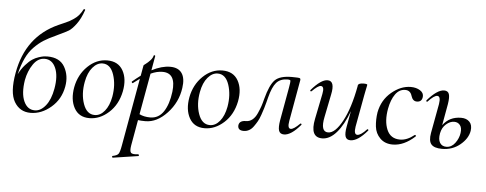

<svg xmlns="http://www.w3.org/2000/svg" viewBox="-60 -905 3400 1342"><g transform="rotate(5 1640.5 -233.5)"><path d="M476 -740Q478 -743 483 -741.5Q488 -740 487 -736Q466 -674 437 -635.5Q408 -597 386.5 -584Q365 -571 311 -546Q303 -542 299 -540Q248 -517 215 -496Q182 -475 149.5 -442Q117 -409 94.5 -361.5Q72 -314 56 -248Q76 -287 101.5 -315.5Q127 -344 148 -358Q169 -372 193 -379.5Q217 -387 229 -388.5Q241 -390 253 -390Q340 -390 374.5 -329Q409 -268 395 -191Q379 -101 312 -44Q245 13 169 13Q93 13 54.5 -52.5Q16 -118 41 -256Q87 -516 310 -616Q316 -619 344 -631Q372 -643 383 -649Q394 -655 414.5 -668.5Q435 -682 449.5 -699.5Q464 -717 476 -740ZM110 -212Q95 -118 120 -62.5Q145 -7 197 -7Q238 -7 272.5 -49.5Q307 -92 321 -170Q337 -260 312.5 -316Q288 -372 235 -372Q188 -372 155 -324Q122 -276 110 -212Z M582 14Q508 14 475 -45.5Q442 -105 458 -193Q475 -282 535.5 -340.5Q596 -399 672 -399Q749 -399 782.5 -340Q816 -281 799 -193Q780 -99 717.5 -42.5Q655 14 582 14ZM617 -11Q656 -11 686.5 -48Q717 -85 729 -149Q744 -234 720.5 -304.5Q697 -375 641 -375Q603 -375 571.5 -338Q540 -301 528 -236Q512 -150 536.5 -80.5Q561 -11 617 -11Z M1114 -393Q1171 -393 1196 -357Q1221 -321 1211 -253Q1197 -151 1126 -75Q1055 1 974 1Q943 1 922 -2L890 178Q883 219 893.5 230Q904 241 944 236Q948 235 949.5 241Q951 247 947 248L769 275Q766 276 765 271Q762 264 766 263Q798 257 807.5 244Q817 231 825 185L910 -291Q904 -287 864 -257Q860 -254 856 -261Q854 -265 856 -267Q883 -290 914 -313L927 -386Q927 -388 941.5 -398.5Q956 -409 972 -426Q988 -443 992 -461Q993 -463 996 -463.5Q999 -464 1001 -462.5Q1003 -461 1003 -459L985 -357Q1055 -393 1114 -393ZM1144 -220Q1160 -353 1064 -353Q1024 -353 981 -333L929 -44Q961 -28 1005 -28Q1064 -28 1098.5 -80Q1133 -132 1144 -220Z M1390 14Q1316 14 1283 -45.5Q1250 -105 1266 -193Q1283 -282 1343.5 -340.5Q1404 -399 1480 -399Q1557 -399 1590.5 -340Q1624 -281 1607 -193Q1588 -99 1525.5 -42.5Q1463 14 1390 14ZM1425 -11Q1464 -11 1494.5 -48Q1525 -85 1537 -149Q1552 -234 1528.5 -304.5Q1505 -375 1449 -375Q1411 -375 1379.5 -338Q1348 -301 1336 -236Q1320 -150 1344.5 -80.5Q1369 -11 1425 -11Z M1664 9Q1621 9 1624 -28Q1629 -61 1674 -61Q1699 -61 1719 -77Q1739 -93 1752.5 -123.5Q1766 -154 1773 -174.5Q1780 -195 1788 -227Q1814 -326 1848.5 -361Q1883 -396 1967 -396Q2015 -396 2023 -392.5Q2031 -389 2026 -370L1976 -89Q1966 -34 1991 -34Q2012 -34 2054 -76Q2056 -78 2059 -77Q2062 -76 2063 -73Q2064 -70 2062 -68Q1997 9 1947 9Q1919 9 1911 -14Q1903 -37 1912 -89L1953 -317Q1961 -362 1959.5 -369Q1958 -376 1940 -376Q1888 -376 1860.5 -344.5Q1833 -313 1814 -238Q1813 -233 1805.5 -205Q1798 -177 1793 -160.5Q1788 -144 1778 -115Q1768 -86 1757.5 -67.5Q1747 -49 1733 -29.5Q1719 -10 1701.5 -0.5Q1684 9 1664 9Z M2523 -77Q2525 -79 2528 -78Q2531 -77 2532 -74Q2533 -71 2531 -69Q2465 9 2413 9Q2386 9 2378 -13Q2370 -35 2379 -84L2399 -194Q2363 -96 2315.5 -41.5Q2268 13 2215 13Q2127 13 2154 -119L2190 -297Q2201 -351 2174 -351Q2155 -351 2113 -309Q2109 -305 2105 -309Q2101 -313 2105 -317Q2172 -395 2218 -395Q2272 -395 2251 -297L2219 -138Q2197 -32 2253 -32Q2302 -32 2352 -124Q2402 -216 2431 -374V-377Q2434 -394 2471 -394Q2497 -394 2497 -387Q2497 -385 2494.5 -374Q2492 -363 2488.5 -345Q2485 -327 2482 -312L2441 -89Q2432 -33 2458 -33Q2482 -33 2523 -77Z M2710 13Q2655 13 2621.5 -20.5Q2588 -54 2582.5 -102Q2577 -150 2585 -202Q2602 -290 2667 -344.5Q2732 -399 2802 -399Q2840 -399 2867 -382Q2894 -365 2891 -337Q2887 -301 2852 -301Q2823 -301 2812 -337Q2801 -375 2765 -375Q2723 -375 2695.5 -336.5Q2668 -298 2656 -234Q2640 -146 2665.5 -86Q2691 -26 2758 -26Q2807 -26 2858 -67Q2861 -69 2865 -65Q2869 -61 2866 -58Q2789 13 2710 13Z M3171 -215Q3209 -215 3230 -193Q3251 -171 3245 -130Q3236 -75 3182.5 -31Q3129 13 3056 13Q3001 13 2980.5 -11Q2960 -35 2970 -91L3008 -297Q3017 -353 2991 -353Q2969 -353 2927 -308Q2925 -305 2922 -306Q2919 -307 2918 -310Q2917 -313 2919 -316Q2988 -395 3036 -395Q3063 -395 3070.5 -373Q3078 -351 3070 -302L3043 -152Q3089 -215 3171 -215ZM3176 -109Q3181 -145 3166 -164Q3151 -183 3125 -183Q3096 -183 3068.5 -159Q3041 -135 3033 -94Q3025 -51 3039.5 -27.5Q3054 -4 3085 -4Q3121 -4 3146 -37.5Q3171 -71 3176 -109Z"/></g></svg>

Font: Cormorant Infant Book
Style: Italic
Weight: 500
Italic angle: -10°
Designer: Christian Thalmann (Catharsis Fonts)
Version: Version 1.000;PS 002.000;hotconv 1.0.88;makeotf.lib2.5.64775